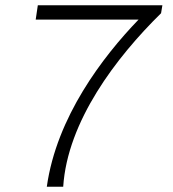

<svg xmlns="http://www.w3.org/2000/svg" viewBox="-20 -706 655 726"><path d="M589 -656 594 -686H123L115 -632H504C368 -491 194 -263 157 0H219C235 -247 419 -489 589 -656Z"/></svg>

Font: Chivo Light
Style: Italic
Weight: 300
Italic angle: -8°
Designer: Hector Gatti
Foundry: Omnibus-Type
Version: Version 1.003;PS 001.003;hotconv 1.0.70;makeotf.lib2.5.58329